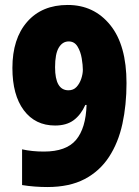

<svg xmlns="http://www.w3.org/2000/svg" viewBox="-20 -744 562 774"><path d="M490 -409Q490 -321 473.5 -245Q457 -169 419.5 -111.5Q382 -54 321 -22Q260 10 171 10Q146 10 119.5 8Q93 6 69 2V-142Q109 -133 157 -133Q247 -133 286.5 -180Q326 -227 329 -321H324Q306 -281 277 -259.5Q248 -238 202 -238Q122 -238 76 -299.5Q30 -361 30 -470Q30 -588 89.5 -656Q149 -724 253 -724Q359 -724 424.5 -643Q490 -562 490 -409ZM257 -577Q232 -577 217 -552Q202 -527 202 -473Q202 -380 256 -380Q276 -380 288.5 -393.5Q301 -407 307.5 -426.5Q314 -446 314 -463Q314 -481 309.5 -508.5Q305 -536 292.5 -556.5Q280 -577 257 -577Z"/></svg>

Font: Noto Sans Gujarati Condensed Black
Style: Regular
Weight: 900
Width: 3
Designer: Jelle Bosma - Monotype Design Team, Universal Thirst
Foundry: Monotype Imaging Inc.
Version: Version 2.106; ttfautohint (v1.8.4.7-5d5b)